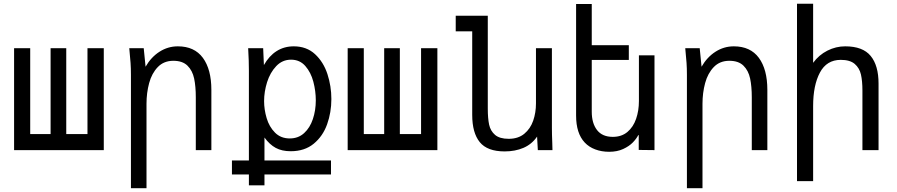

<svg xmlns="http://www.w3.org/2000/svg" viewBox="-20 -810 4840 1036"><path d="M540 0H56V-550H143V-86.5H253V-550H337.5V-86.5H452V-550H540Z M677.5 -550H755.5L765.5 -450Q795 -501.5 840.5 -530.8Q886 -560 939.5 -560Q1029 -560 1074.8 -497.8Q1120.5 -435.5 1120.5 -325V0H1036.5V-285Q1036.5 -344 1027.5 -386.5Q1018.5 -429 991.8 -455.5Q965 -482 915.5 -482Q864 -482 831.5 -448.2Q799 -414.5 784.8 -361.8Q770.5 -309 770.5 -250V205.5H686.5V-407Q686.5 -441.5 684.5 -470.5Q682.5 -499.5 677.5 -550Z M1231.5 56H1323V-428Q1323 -482.5 1319.5 -540L1319 -550H1400L1404 -459Q1432 -508.5 1472.5 -534.2Q1513 -560 1565 -560Q1634 -560 1679.8 -517.8Q1725.5 -475.5 1746.8 -410.2Q1768 -345 1768 -275.5Q1768 -203.5 1745 -139.2Q1722 -75 1672.8 -34.5Q1623.5 6 1548.5 6Q1501 6 1467.8 -12Q1434.5 -30 1407 -68V56H1766V131.5H1407V190H1323V131.5H1231.5ZM1684 -268.5Q1684 -318.5 1670.8 -369Q1657.5 -419.5 1627.5 -453.8Q1597.5 -488 1550.5 -488Q1503.5 -488 1470.5 -453.2Q1437.5 -418.5 1421.2 -366.8Q1405 -315 1405 -264.5Q1405 -219 1418.8 -172.5Q1432.5 -126 1463.8 -94.5Q1495 -63 1543.5 -63Q1589.5 -63 1621 -91.8Q1652.5 -120.5 1668.2 -167.5Q1684 -214.5 1684 -268.5Z M2340 0H1856V-550H1943V-86.5H2053V-550H2137.5V-86.5H2252V-550H2340Z M2528 -190V-641H2439V-725H2612V-224Q2612 -171.5 2619.2 -137.5Q2626.5 -103.5 2651.2 -82.2Q2676 -61 2725 -61Q2776 -61 2809 -88.2Q2842 -115.5 2857 -158.8Q2872 -202 2872 -252V-550H2958V-119Q2958 -86 2960 -38Q2960 -27 2961 0H2882L2878 -73Q2849.5 -31.5 2804.5 -12.2Q2759.5 7 2703 7Q2609.5 7 2568.8 -43Q2528 -93 2528 -190Z M3135 -41Q3088.5 -90.5 3088.5 -186.5V-788.5H3173V-566H3373V-486.5H3173V-207Q3173 -145 3201.5 -108.2Q3230 -71.5 3286.5 -71.5Q3334 -71.5 3365.5 -98Q3397 -124.5 3412.2 -168.5Q3427.5 -212.5 3427.5 -265V-511.5H3511.5V0L3426.5 -1V-81H3424Q3414.5 -62 3394.8 -41.5Q3375 -21 3342.5 -6Q3310 9 3267 9Q3226 9 3192 -3.8Q3158 -16.5 3135 -41Z M3677.5 -550H3755.5L3765.5 -450Q3795 -501.5 3840.5 -530.8Q3886 -560 3939.5 -560Q4029 -560 4074.8 -497.8Q4120.5 -435.5 4120.5 -325V0H4036.5V-285Q4036.5 -344 4027.5 -386.5Q4018.5 -429 3991.8 -455.5Q3965 -482 3915.5 -482Q3864 -482 3831.5 -448.2Q3799 -414.5 3784.8 -361.8Q3770.5 -309 3770.5 -250V205.5H3686.5V-407Q3686.5 -441.5 3684.5 -470.5Q3682.5 -499.5 3677.5 -550Z M4280.5 -790H4367.5V-471Q4398.5 -513.5 4444.5 -536.8Q4490.5 -560 4540.5 -560Q4635.5 -560 4678 -508.2Q4720.5 -456.5 4720.5 -359V0H4633.5V-321Q4633.5 -373 4625.5 -408Q4617.5 -443 4592 -465Q4566.5 -487 4516.5 -487Q4440.5 -487 4404 -418.2Q4367.5 -349.5 4367.5 -238V167.5H4280.5Z"/></svg>

Font: JuliaMono
Style: Regular
Weight: 400
Monospace: yes
Designer: cormullion
Foundry: corm
Version: Version 0.055; ttfautohint (v1.8.4)